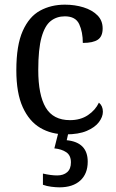

<svg xmlns="http://www.w3.org/2000/svg" viewBox="-20 -566 497 823"><path d="M262 10Q200 10 152.5 -18Q105 -46 77.5 -106.5Q50 -167 50 -265Q50 -372 77.5 -433.5Q105 -495 152 -520.5Q199 -546 258 -546Q301 -546 338 -534.5Q375 -523 397.5 -500.5Q420 -478 420 -444Q420 -410 399.5 -396Q379 -382 335 -382Q335 -429 319.5 -462.5Q304 -496 258 -496Q223 -496 197.5 -476Q172 -456 158 -406Q144 -356 144 -266Q144 -159 176 -105Q208 -51 280 -51Q325 -51 357 -72.5Q389 -94 404 -126Q421 -112 421 -87Q421 -65 404 -42.5Q387 -20 352 -5Q317 10 262 10ZM235 237Q220 237 200 234.5Q180 232 164 226V178Q199 186 225 186Q252 186 268 172Q284 158 284 130Q284 100 264 86.5Q244 73 213 70L233 -9H276L266 35Q356 44 356 127Q356 179 324 208Q292 237 235 237Z"/></svg>

Font: Noto Serif Hebrew SemiCondensed
Style: Regular
Weight: 400
Width: 4
Designer: Monotype Design Team
Foundry: Monotype Imaging Inc.
Version: Version 2.004; ttfautohint (v1.8.4.7-5d5b)